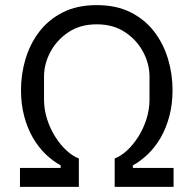

<svg xmlns="http://www.w3.org/2000/svg" viewBox="-20 -730 756 750"><path d="M58 0V-74H217V-84Q186 -101 158 -128Q130 -155 108.5 -192Q87 -229 74.5 -276Q62 -323 62 -378Q62 -440 79.5 -499Q97 -558 133 -605.5Q169 -653 225 -681.5Q281 -710 358 -710Q435 -710 491 -681.5Q547 -653 583 -605.5Q619 -558 636.5 -499Q654 -440 654 -378Q654 -323 641.5 -276Q629 -229 607.5 -192Q586 -155 558 -128Q530 -101 499 -84V-74H658V0H428V-111Q452 -120 476 -142Q500 -164 520 -195.5Q540 -227 552 -264.5Q564 -302 564 -341V-431Q564 -480 539.5 -526.5Q515 -573 469 -604Q423 -635 358 -635Q293 -635 247 -604Q201 -573 176.5 -526.5Q152 -480 152 -431V-341Q152 -302 164 -264.5Q176 -227 196 -195.5Q216 -164 240 -142Q264 -120 288 -111V0Z"/></svg>

Font: IBM Plex Sans
Style: Regular
Weight: 400
Designer: Mike Abbink, Paul van der Laan, Pieter van Rosmalen
Foundry: Bold Monday
Version: Version 3.201